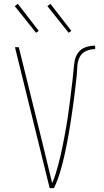

<svg xmlns="http://www.w3.org/2000/svg" viewBox="-20 -981 540 1001"><path d="M239 0 58 -735H78L199 -245Q212 -190 225.5 -135.5Q239 -81 252 -26Q262 -49 269.5 -73Q277 -97 283.5 -121Q290 -145 295.5 -169Q301 -193 306 -217.5Q311 -242 315.5 -266.5Q320 -291 324.5 -315.5Q329 -340 332.5 -364.5Q336 -389 339.5 -414Q343 -439 346 -463.5Q349 -488 352 -513Q355 -538 358 -562.5Q361 -587 363 -612Q365 -637 369 -662Q373 -687 388 -707Q403 -727 427 -735Q451 -743 476 -743V-725Q451 -725 428 -714.5Q405 -704 394.5 -681.5Q384 -659 383 -633.5Q382 -608 379.5 -583.5Q377 -559 374 -534Q371 -509 368 -484.5Q365 -460 361.5 -435Q358 -410 354.5 -385.5Q351 -361 347 -336.5Q343 -312 339 -287.5Q335 -263 330 -238.5Q325 -214 320 -189.5Q315 -165 309 -141Q303 -117 296 -93Q289 -69 280.5 -45.5Q272 -22 261 0ZM338 -810 227 -949 243 -961 352 -820ZM168 -810 57 -949 73 -961 182 -820Z"/></svg>

Font: Iosevka Thin
Style: Regular
Weight: 100
Monospace: yes
Designer: Belleve Invis
Foundry: Belleve Invis
Version: Version 32.5.0; ttfautohint (v1.8.4)